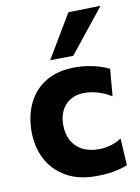

<svg xmlns="http://www.w3.org/2000/svg" viewBox="-88 -836 660 906"><g transform="rotate(-10 242.0 -383.0)"><path d="M299.5 11Q214.5 11 155.5 -22.8Q96.5 -56.5 65.5 -115Q34.5 -173.5 34.5 -248.5Q34.5 -324 63.2 -383.8Q92 -443.5 148.8 -477.8Q205.5 -512 290 -512Q320 -512 349.2 -507.5Q378.5 -503 404.5 -495Q430.5 -487 451 -476L440 -347Q411.5 -363.5 387.8 -371.8Q364 -380 345 -382.8Q326 -385.5 311 -385.5Q254.5 -385.5 220.8 -349.8Q187 -314 187 -253Q187 -211.5 203.8 -179.8Q220.5 -148 253.2 -130Q286 -112 334 -112Q352.5 -112 371 -115.5Q389.5 -119 407.8 -126Q426 -133 442.5 -144L450 -15Q433 -7.5 410.8 -1.8Q388.5 4 361 7.5Q333.5 11 299.5 11ZM179.5 -565.5Q210.5 -618 241.8 -670Q273 -722 303.5 -773.5L458 -777Q429.5 -741 401 -705.5Q372.5 -670 345 -635.5Q317.5 -601 290 -567Z"/></g></svg>

Font: Commissioner Thin
Style: Bold
Weight: 700
Version: Version 1.001;gftools[0.9.23]